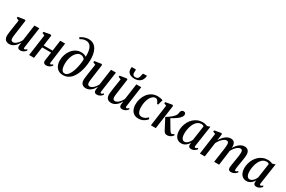

<svg xmlns="http://www.w3.org/2000/svg" viewBox="147 -2240 5457 3660"><g transform="rotate(30 2876.0 -410.0)"><path d="M166 10.5Q133.5 10.5 107.8 -1.8Q82 -14 67.2 -40Q52.5 -66 52 -106.5Q52 -122 54.2 -144.5Q56.5 -167 59.8 -192.5Q63 -218 66.2 -242Q69.5 -266 72.5 -284L101 -468.5L45 -493.5L49.5 -521.5L195.5 -544L215.5 -532L181.5 -284.5Q179 -265 175.8 -242.5Q172.5 -220 169.5 -197.8Q166.5 -175.5 164.8 -156.5Q163 -137.5 163 -124.5Q163 -99.5 168.8 -84.5Q174.5 -69.5 186.2 -63Q198 -56.5 215.5 -56.5Q241 -56.5 267.8 -74.8Q294.5 -93 318.8 -122.8Q343 -152.5 360 -187.5L409 -537H517L453.5 -86.5Q451 -68.5 455.5 -59.2Q460 -50 469.5 -50Q479 -50 491 -56.8Q503 -63.5 518.5 -79L530 -55.5Q523 -44 505.8 -28.5Q488.5 -13 464.2 -1.5Q440 10 410.5 10Q376.5 10 361.5 -7Q346.5 -24 347 -49.5Q347 -53 348 -62Q349 -71 350.5 -83Q352 -95 353.8 -107.2Q355.5 -119.5 357 -129L355.5 -129.5Q340.5 -102.5 321.2 -77.2Q302 -52 278.2 -32.2Q254.5 -12.5 226.5 -1Q198.5 10.5 166 10.5Z M1028.5 -84Q1026.5 -65.5 1031 -57.8Q1035.5 -50 1043 -50Q1052.5 -50 1063.5 -55.8Q1074.5 -61.5 1089.5 -76L1101.5 -52.5Q1094 -42 1077.5 -27Q1061 -12 1036.8 -0.8Q1012.5 10.5 981.5 10.5Q961 10.5 945 3Q929 -4.5 921 -20.2Q913 -36 916 -61L942.5 -249.5H745L710.5 0H602.5L667.5 -468L614 -491L619 -519L761.5 -544L783.5 -531L751.5 -296H948.5L980.5 -532H1088Z M1349 10.5Q1289.5 10.5 1247.2 -16.5Q1205 -43.5 1182.5 -91.5Q1160 -139.5 1160 -203Q1160 -270.5 1180.8 -331.8Q1201.5 -393 1239 -440.5Q1276.5 -488 1327.8 -515.5Q1379 -543 1439.5 -543Q1474 -543 1505.5 -533.2Q1537 -523.5 1554 -509Q1556 -581 1546.5 -632.8Q1537 -684.5 1518 -717.2Q1499 -750 1470.8 -765.5Q1442.5 -781 1406 -781Q1375.5 -781 1345.8 -771.5Q1316 -762 1281.5 -740.5L1261 -771Q1287 -789.5 1316.5 -803Q1346 -816.5 1376.2 -823.8Q1406.5 -831 1435.5 -831Q1501.5 -831 1545.8 -803Q1590 -775 1616.5 -726.2Q1643 -677.5 1653.8 -615.2Q1664.5 -553 1662 -484.5Q1660 -418 1647.8 -348.5Q1635.5 -279 1612 -215Q1588.5 -151 1552.2 -100Q1516 -49 1465.5 -19.2Q1415 10.5 1349 10.5ZM1363 -31.5Q1396 -31.5 1423.5 -57.5Q1451 -83.5 1472.8 -127Q1494.5 -170.5 1510 -224.5Q1525.5 -278.5 1534.5 -335.5Q1543.5 -392.5 1545 -444Q1536.5 -460 1522.5 -472Q1508.5 -484 1490.8 -491Q1473 -498 1452.5 -498Q1422.5 -498 1396 -482.2Q1369.5 -466.5 1347.2 -438.5Q1325 -410.5 1309 -372.8Q1293 -335 1284 -290.5Q1275 -246 1275 -198Q1275 -148 1283.5 -110.5Q1292 -73 1311.5 -52.2Q1331 -31.5 1363 -31.5Z M1852.5 10.5Q1820 10.5 1794.2 -1.8Q1768.5 -14 1753.8 -40Q1739 -66 1738.5 -106.5Q1738.5 -122 1740.8 -144.5Q1743 -167 1746.2 -192.5Q1749.5 -218 1752.8 -242Q1756 -266 1759 -284L1787.5 -468.5L1731.5 -493.5L1736 -521.5L1882 -544L1902 -532L1868 -284.5Q1865.5 -265 1862.2 -242.5Q1859 -220 1856 -197.8Q1853 -175.5 1851.2 -156.5Q1849.5 -137.5 1849.5 -124.5Q1849.5 -99.5 1855.2 -84.5Q1861 -69.5 1872.8 -63Q1884.5 -56.5 1902 -56.5Q1927.5 -56.5 1954.2 -74.8Q1981 -93 2005.2 -122.8Q2029.5 -152.5 2046.5 -187.5L2095.5 -537H2203.5L2140 -86.5Q2137.5 -68.5 2142 -59.2Q2146.5 -50 2156 -50Q2165.5 -50 2177.5 -56.8Q2189.5 -63.5 2205 -79L2216.5 -55.5Q2209.5 -44 2192.2 -28.5Q2175 -13 2150.8 -1.5Q2126.5 10 2097 10Q2063 10 2048 -7Q2033 -24 2033.5 -49.5Q2033.5 -53 2034.5 -62Q2035.5 -71 2037 -83Q2038.5 -95 2040.2 -107.2Q2042 -119.5 2043.5 -129L2042 -129.5Q2027 -102.5 2007.8 -77.2Q1988.5 -52 1964.8 -32.2Q1941 -12.5 1913 -1Q1885 10.5 1852.5 10.5Z M2410 10.5Q2377.5 10.5 2351.8 -1.8Q2326 -14 2311.2 -40Q2296.5 -66 2296 -106.5Q2296 -122 2298.2 -144.5Q2300.5 -167 2303.8 -192.5Q2307 -218 2310.2 -242Q2313.5 -266 2316.5 -284L2345 -468.5L2289 -493.5L2293.5 -521.5L2439.5 -544L2459.5 -532L2425.5 -284.5Q2423 -265 2419.8 -242.5Q2416.5 -220 2413.5 -197.8Q2410.5 -175.5 2408.8 -156.5Q2407 -137.5 2407 -124.5Q2407 -99.5 2412.8 -84.5Q2418.5 -69.5 2430.2 -63Q2442 -56.5 2459.5 -56.5Q2485 -56.5 2511.8 -74.8Q2538.5 -93 2562.8 -122.8Q2587 -152.5 2604 -187.5L2653 -537H2761L2697.5 -86.5Q2695 -68.5 2699.5 -59.2Q2704 -50 2713.5 -50Q2723 -50 2735 -56.8Q2747 -63.5 2762.5 -79L2774 -55.5Q2767 -44 2749.8 -28.5Q2732.5 -13 2708.2 -1.5Q2684 10 2654.5 10Q2620.5 10 2605.5 -7Q2590.5 -24 2591 -49.5Q2591 -53 2592 -62Q2593 -71 2594.5 -83Q2596 -95 2597.8 -107.2Q2599.5 -119.5 2601 -129L2599.5 -129.5Q2584.5 -102.5 2565.2 -77.2Q2546 -52 2522.2 -32.2Q2498.5 -12.5 2470.5 -1Q2442.5 10.5 2410 10.5ZM2493.5 -779.5Q2502.5 -779.5 2504.5 -771.8Q2506.5 -764 2505.5 -752Q2505.5 -744.5 2504.2 -734.5Q2503 -724.5 2503 -716.5Q2501.5 -685 2516 -665Q2530.5 -645 2567.5 -645Q2598 -645 2615 -658Q2632 -671 2639.8 -693Q2647.5 -715 2650.5 -742Q2652.5 -757 2657.2 -768.2Q2662 -779.5 2672.5 -779.5H2747Q2747 -775.5 2746.8 -770.8Q2746.5 -766 2744.5 -757Q2733 -683.5 2685 -647.2Q2637 -611 2562.5 -611Q2516 -611 2480.5 -625.8Q2445 -640.5 2425.8 -670.8Q2406.5 -701 2408 -747Q2408.5 -755 2409.8 -763.2Q2411 -771.5 2413 -779.5Z M3007.5 10Q2923 10 2875.8 -46.2Q2828.5 -102.5 2828 -201.5Q2827.5 -262.5 2846.5 -323.5Q2865.5 -384.5 2902.8 -434.8Q2940 -485 2995 -515.2Q3050 -545.5 3121.5 -545.5Q3148.5 -545.5 3181 -540Q3213.5 -534.5 3236 -524L3205 -410L3182.5 -412.5Q3170.5 -440.5 3157.8 -459.5Q3145 -478.5 3131.2 -488.2Q3117.5 -498 3101.5 -498Q3070 -498 3041.8 -476.5Q3013.5 -455 2991.8 -416.2Q2970 -377.5 2957.5 -324.5Q2945 -271.5 2945.5 -208Q2946 -157.5 2957.2 -122.2Q2968.5 -87 2990.2 -68.8Q3012 -50.5 3044 -50.5Q3072.5 -50.5 3096 -59Q3119.5 -67.5 3139.8 -81.8Q3160 -96 3178.5 -114L3195.5 -82.5Q3180.5 -62.5 3154 -41Q3127.5 -19.5 3090.8 -4.8Q3054 10 3007.5 10Z M3283 0 3347.5 -469 3293 -491.5 3298.5 -519.5 3442.5 -545 3464.5 -531 3390.5 0ZM3641.5 10.5Q3619 10.5 3603.5 3Q3588 -4.5 3577 -18.8Q3566 -33 3556.5 -52.5L3440 -276Q3473.5 -296.5 3501.8 -315.5Q3530 -334.5 3553.2 -354.8Q3576.5 -375 3595.5 -398Q3616 -421.5 3622.8 -444.5Q3629.5 -467.5 3631 -486Q3634 -506 3642.8 -519Q3651.5 -532 3664.5 -538.2Q3677.5 -544.5 3691.5 -544.5Q3716.5 -544.5 3728.2 -530.8Q3740 -517 3740.5 -497Q3741 -477.5 3732 -459.8Q3723 -442 3708 -425.5Q3692 -406 3665.8 -385.2Q3639.5 -364.5 3609.2 -345.5Q3579 -326.5 3550.5 -310.8Q3522 -295 3501 -285L3525.5 -319.5L3653 -105Q3665.5 -83.5 3678.8 -70Q3692 -56.5 3705 -56.5Q3715 -56.5 3727.2 -62Q3739.5 -67.5 3754 -82L3767.5 -57Q3758 -43 3740.2 -27.2Q3722.5 -11.5 3697.5 -0.5Q3672.5 10.5 3641.5 10.5Z M4212.5 -88.5Q4209.5 -66.5 4215.5 -58.2Q4221.5 -50 4231.5 -50Q4240.5 -50 4251.8 -56.5Q4263 -63 4277 -77L4289.5 -53.5Q4283 -43.5 4266.8 -28.5Q4250.5 -13.5 4226.2 -1.5Q4202 10.5 4171.5 10.5Q4140 10.5 4123.2 -7.5Q4106.5 -25.5 4108.5 -59L4114 -98Q4099.5 -71 4076.2 -46Q4053 -21 4022.5 -5.2Q3992 10.5 3955.5 10.5Q3906 10.5 3870.5 -14Q3835 -38.5 3816 -82.8Q3797 -127 3797 -186Q3797 -237.5 3810.5 -289Q3824 -340.5 3850.2 -386.5Q3876.5 -432.5 3915 -468.2Q3953.5 -504 4003.8 -524.8Q4054 -545.5 4115.5 -545.5Q4141.5 -545.5 4168.2 -539.2Q4195 -533 4216 -523.5L4279.5 -543ZM4162.5 -482.5Q4153.5 -492 4139.2 -497.8Q4125 -503.5 4106.5 -503.5Q4066.5 -503.5 4035.5 -484.5Q4004.5 -465.5 3981.5 -432.8Q3958.5 -400 3943.2 -358.5Q3928 -317 3920.5 -272.5Q3913 -228 3913 -185Q3913 -138 3922.8 -107.8Q3932.5 -77.5 3949.5 -62.8Q3966.5 -48 3989 -48Q4009 -48 4028 -57.2Q4047 -66.5 4063.8 -82.5Q4080.5 -98.5 4093.8 -119Q4107 -139.5 4116 -161.5Z M4539.5 -532.5 4522 -386.5Q4539.5 -418.5 4562.5 -447Q4585.5 -475.5 4612.8 -497.8Q4640 -520 4670 -532.8Q4700 -545.5 4731.5 -545.5Q4767.5 -545.5 4790.5 -530.8Q4813.5 -516 4824.8 -486.5Q4836 -457 4835.5 -411.5Q4835.5 -405 4834.5 -394.5Q4833.5 -384 4832.2 -372Q4831 -360 4829 -347L4814.5 -353Q4832.5 -396.5 4856.8 -431.8Q4881 -467 4909.5 -492.5Q4938 -518 4969.8 -531.8Q5001.5 -545.5 5035 -545.5Q5086 -545.5 5115.2 -514.2Q5144.5 -483 5144.5 -417.5Q5144.5 -397.5 5140.8 -367.8Q5137 -338 5131.8 -305Q5126.5 -272 5121.5 -241.5Q5117 -214 5112 -184Q5107 -154 5103.2 -127Q5099.5 -100 5098.5 -80.5Q5098.5 -64 5102.2 -57.2Q5106 -50.5 5114 -50.5Q5124.5 -50.5 5136 -57Q5147.5 -63.5 5163.5 -79L5175 -56Q5167.5 -45 5150.5 -29.5Q5133.5 -14 5108 -1.8Q5082.5 10.5 5049.5 10.5Q5027.5 10.5 5013 3Q4998.5 -4.5 4991.8 -18.8Q4985 -33 4985 -53Q4985.5 -69.5 4989.5 -98Q4993.5 -126.5 4999 -159.8Q5004.5 -193 5009.5 -224.5Q5014.5 -255 5019.8 -287.5Q5025 -320 5028.8 -350.5Q5032.5 -381 5032 -404Q5032 -442.5 5021 -457.2Q5010 -472 4984 -472Q4964 -472 4940 -458.5Q4916 -445 4892 -420Q4868 -395 4846.8 -361.5Q4825.5 -328 4810.5 -288L4830.5 -357Q4829 -337 4826.8 -315.5Q4824.5 -294 4821.5 -272.5Q4818.5 -251 4816 -230.5L4784.5 0H4675L4707 -223.5Q4712 -254 4716.5 -287.2Q4721 -320.5 4724.2 -350.8Q4727.5 -381 4727 -403.5Q4727 -443 4716 -457.8Q4705 -472.5 4677 -472.5Q4657.5 -472.5 4635 -459.8Q4612.5 -447 4589.8 -425Q4567 -403 4547 -374.8Q4527 -346.5 4512.5 -315.5L4469 0H4361L4425.5 -469L4371.5 -491.5L4377 -519.5L4519.5 -544.5Z M5647.5 -88.5Q5644.5 -66.5 5650.5 -58.2Q5656.5 -50 5666.5 -50Q5675.5 -50 5686.8 -56.5Q5698 -63 5712 -77L5724.5 -53.5Q5718 -43.5 5701.8 -28.5Q5685.5 -13.5 5661.2 -1.5Q5637 10.5 5606.5 10.5Q5575 10.5 5558.2 -7.5Q5541.5 -25.5 5543.5 -59L5549 -98Q5534.5 -71 5511.2 -46Q5488 -21 5457.5 -5.2Q5427 10.5 5390.5 10.5Q5341 10.5 5305.5 -14Q5270 -38.5 5251 -82.8Q5232 -127 5232 -186Q5232 -237.5 5245.5 -289Q5259 -340.5 5285.2 -386.5Q5311.5 -432.5 5350 -468.2Q5388.5 -504 5438.8 -524.8Q5489 -545.5 5550.5 -545.5Q5576.5 -545.5 5603.2 -539.2Q5630 -533 5651 -523.5L5714.5 -543ZM5597.5 -482.5Q5588.5 -492 5574.2 -497.8Q5560 -503.5 5541.5 -503.5Q5501.5 -503.5 5470.5 -484.5Q5439.5 -465.5 5416.5 -432.8Q5393.5 -400 5378.2 -358.5Q5363 -317 5355.5 -272.5Q5348 -228 5348 -185Q5348 -138 5357.8 -107.8Q5367.5 -77.5 5384.5 -62.8Q5401.5 -48 5424 -48Q5444 -48 5463 -57.2Q5482 -66.5 5498.8 -82.5Q5515.5 -98.5 5528.8 -119Q5542 -139.5 5551 -161.5Z"/></g></svg>

Font: Merriweather 72pt Medium
Style: Italic
Weight: 500
Italic angle: -7.8°
Version: Version 2.101